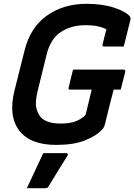

<svg xmlns="http://www.w3.org/2000/svg" viewBox="-20 -740 705 1007"><path d="M363 -375H629Q638 -375 637 -364L613 -270H576Q563 -220 552 -176.5Q541 -133 530 -87Q527 -76 522 -68.5Q517 -61 509 -54Q482 -26 424 -3Q366 20 274 20Q138 20 80.5 -56Q23 -132 56 -265L109 -476Q139 -597 226.5 -658.5Q314 -720 433 -720Q517 -720 578 -700Q639 -680 661 -654Q667 -646 663 -632Q656 -602 646.5 -566Q637 -530 629 -496H526Q515 -496 518 -507Q522 -526 527 -544Q532 -562 538 -586Q498 -608 429 -608Q353 -608 299 -572Q245 -536 225 -456L177 -261Q163 -203 171 -172Q179 -141 195 -124Q211 -108 236.5 -100Q262 -92 300 -92Q349 -92 381 -105.5Q413 -119 429 -138Q438 -175 445.5 -206Q453 -237 461 -270H348Q336 -270 340 -281Q346 -305 351.5 -328.5Q357 -352 363 -375ZM207 63H326Q332 63 335 66.5Q338 70 334 76Q307 119 285 155Q263 191 235 237Q233 241 229 244Q225 247 218 247H121Q144 197 165 152.5Q186 108 207 63Z"/></svg>

Font: Recursive Sn Lnr St SmB
Style: Italic
Weight: 600
Italic angle: -15°
Version: Version 1.079;hotconv 1.0.112;makeotfexe 2.5.65598; ttfautoh